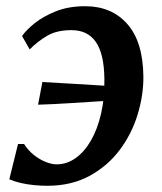

<svg xmlns="http://www.w3.org/2000/svg" viewBox="-20 -588 520 618"><path d="M254 -568Q339.5 -568 390 -510.5Q440.5 -453 441.5 -341.5Q442 -282 423.2 -220Q404.5 -158 365.8 -106Q327 -54 268.5 -22Q210 10 132 10Q111.5 10 89 7.8Q66.5 5.5 46 0.8Q25.5 -4 10 -11L38 -124.5H57.5Q70.5 -104 89 -89.2Q107.5 -74.5 127 -66.8Q146.5 -59 162.5 -59Q195 -59 223.2 -79Q251.5 -99 272.8 -135.8Q294 -172.5 305.5 -223Q317 -273.5 316 -334.5Q315 -415 288.5 -453Q262 -491 210 -491Q163 -491 132.5 -473.2Q102 -455.5 75.5 -429L51 -472Q63.5 -490.5 91 -512.8Q118.5 -535 159.5 -551.5Q200.5 -568 254 -568ZM102.5 -251 116.5 -324Q171.5 -320.5 224 -317.8Q276.5 -315 335 -311L324.5 -263.5Q260 -259.5 206.2 -256Q152.5 -252.5 102.5 -251Z"/></svg>

Font: Merriweather SemiBold
Style: Italic
Weight: 600
Italic angle: -7.8°
Version: Version 2.101